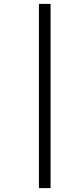

<svg xmlns="http://www.w3.org/2000/svg" viewBox="-20 -742 346 987"><path d="M180 225H240V-722H180Z"/></svg>

Font: Titillium Web
Style: Light Italic
Weight: 300
Italic angle: -13°
Version: Version 1.001;PS 57.000;hotconv 1.0.70;makeotf.lib2.5.55311